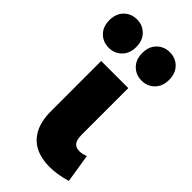

<svg xmlns="http://www.w3.org/2000/svg" viewBox="-295 -836 911 911"><g transform="rotate(45 161.0 -380.5)"><path d="M241.5 14Q187 14 146.2 -6.5Q105.5 -27 83 -69.8Q60.5 -112.5 60.5 -179.5V-515H242.5V-202.5Q242.5 -167.5 254.5 -153.2Q266.5 -139 289 -139Q298.5 -139 309.2 -141.2Q320 -143.5 331.5 -147.5L354.5 -4Q324 5 295.8 9.5Q267.5 14 241.5 14ZM42 -584.5Q2.5 -584.5 -23.2 -610.2Q-49 -636 -49 -679.5Q-49 -723.5 -23.2 -749.2Q2.5 -775 42 -775Q79.5 -775 105.5 -749.2Q131.5 -723.5 131.5 -679.5Q131.5 -636 105.5 -610.2Q79.5 -584.5 42 -584.5ZM261.5 -584.5Q223.5 -584.5 197.5 -610.2Q171.5 -636 171.5 -679.5Q171.5 -723.5 197.5 -749.2Q223.5 -775 261.5 -775Q300.5 -775 326.2 -749.2Q352 -723.5 352 -679.5Q352 -636 326.2 -610.2Q300.5 -584.5 261.5 -584.5Z"/></g></svg>

Font: Geologica ExtraBold
Style: Regular
Weight: 800
Designer: Sindre Bremnes, Frode Helland
Foundry: Monokrom Skriftforlag AS
Version: Version 1.010;gftools[0.9.28]